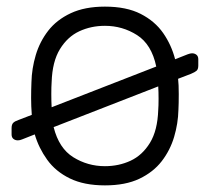

<svg xmlns="http://www.w3.org/2000/svg" viewBox="-20 -550 634 580"><path d="M297 10Q234 10 191 -11Q148 -32 122.5 -67.5Q97 -103 85 -144L47 -129Q40 -126 34 -126Q26 -126 20.5 -130.5Q15 -135 15 -144V-163Q15 -174 20 -179Q25 -184 37 -188L76 -203Q74 -229 74 -253.5Q74 -278 75 -302Q76 -343 88 -383.5Q100 -424 125.5 -457Q151 -490 193.5 -510Q236 -530 297 -530Q362 -530 405 -508Q448 -486 473 -450Q498 -414 509 -371L547 -386Q555 -389 560 -389Q568 -389 573.5 -384.5Q579 -380 579 -371V-352Q579 -341 574 -336.5Q569 -332 557 -327L518 -312Q520 -295 520 -265.5Q520 -236 519 -218Q518 -177 506 -136.5Q494 -96 468.5 -63Q443 -30 401 -10Q359 10 297 10ZM297 -48Q339 -48 374.5 -64.5Q410 -81 433 -118.5Q456 -156 458 -218Q459 -230 459 -251.5Q459 -273 458 -289L142 -166Q158 -102 201.5 -75Q245 -48 297 -48ZM136 -226 452 -349Q438 -416 394 -444Q350 -472 297 -472Q255 -472 219.5 -455.5Q184 -439 161 -401.5Q138 -364 136 -302Q135 -289 135 -266Q135 -243 136 -226Z"/></svg>

Font: Rubik Light Light
Style: Regular
Weight: 300
Version: Version 2.101